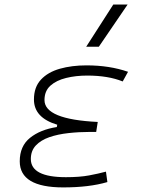

<svg xmlns="http://www.w3.org/2000/svg" viewBox="-20 -815 626 845"><path d="M258.3 9.8Q66.9 9.8 66.9 -105Q66.9 -171.9 112.1 -208.3Q157.2 -244.6 230 -255.9L231.9 -266.1Q129.4 -296.9 129.4 -377Q129.4 -431.6 160.2 -464.6Q190.9 -497.6 243.4 -512.5Q295.9 -527.3 360.8 -527.3Q461.9 -527.3 543.5 -499L520 -456.5Q456.1 -482.4 363.8 -482.4Q314 -482.4 271 -471.9Q228 -461.4 201.9 -438Q175.8 -414.6 175.8 -374.5Q175.8 -289.6 410.2 -278.3L403.3 -234.4H375.5Q327.1 -234.4 280.8 -229.2Q234.4 -224.1 197 -211.2Q159.7 -198.2 137.7 -174.8Q115.7 -151.4 115.7 -115.2Q115.7 -35.2 270 -35.2Q330.6 -35.2 372.1 -43Q413.6 -50.8 446.3 -59.6L452.6 -13.7Q372.6 9.8 258.3 9.8ZM359.4 -609.4 478.5 -794.9H541.5L415 -609.4Z"/></svg>

Font: Cascadia Mono PL ExtraLight
Style: Italic
Weight: 200
Italic angle: -10°
Monospace: yes
Designer: Aaron Bell
Foundry: Saja Typeworks
Version: Version 2404.023; ttfautohint (v1.8.4)